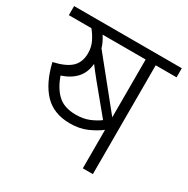

<svg xmlns="http://www.w3.org/2000/svg" viewBox="-145 -750 858 877"><g transform="rotate(30 284.0 -311.0)"><path d="M458 -574V0H405V-203Q378 -182 339.5 -165Q301 -148 251 -148Q165 -148 115 -200.5Q65 -253 42 -351Q105 -365 134 -392Q163 -419 163 -467Q163 -499 150 -525.5Q137 -552 119 -574H0V-622H568V-574ZM405 -574H178Q197 -545 205 -517L405 -269ZM258 -379Q232 -411 211 -439Q207 -392 180 -362Q153 -332 105 -316Q126 -257 160 -226.5Q194 -196 254 -196Q294 -196 324 -208.5Q354 -221 375 -237Z"/></g></svg>

Font: Noto Sans Light
Style: Italic
Weight: 300
Italic angle: -12°
Designer: Monotype Design Team
Foundry: Monotype Imaging Inc.
Version: Version 2.013; ttfautohint (v1.8.4.7-5d5b)